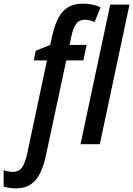

<svg xmlns="http://www.w3.org/2000/svg" viewBox="-135 -785 725 1045"><path d="M-49.8 240.2Q-67.9 240.2 -84.7 237.5Q-101.6 234.9 -115.2 230.5V141.6Q-103.5 145.5 -90.6 147.9Q-77.6 150.4 -64.9 150.4Q-30.8 150.4 -13.9 124.5Q2.9 98.6 13.2 50.3L120.6 -456.1H48.8L59.6 -508.8L138.2 -540.5L149.4 -590.8Q159.2 -633.8 172.9 -666.5Q186.5 -699.2 206.1 -721.2Q225.6 -743.2 253.2 -754.2Q280.8 -765.1 318.4 -765.1Q343.8 -765.1 368.2 -760Q392.6 -754.9 412.1 -745.1L379.9 -665Q368.2 -670.4 354.7 -674.1Q341.3 -677.7 326.7 -677.7Q295.9 -677.7 279.5 -655Q263.2 -632.3 253.4 -587.4L243.7 -540.5H336.4L318.8 -456.1H225.6L114.7 62Q104 113.8 85.2 154.1Q66.4 194.3 34.2 217.3Q2 240.2 -49.8 240.2ZM303.2 0 464.8 -759.8H569.8L408.2 0Z"/></svg>

Font: Open Sans SemiCondensed SemiBold
Style: Italic
Weight: 600
Width: 4
Italic angle: -12°
Designer: Monotype Design Team
Foundry: Monotype Imaging Inc.
Version: Version 3.000